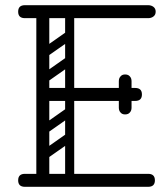

<svg xmlns="http://www.w3.org/2000/svg" viewBox="-20 -720 645 740"><path d="M145 0Q120 0 120 -36V-674Q120 -700 145 -700Q170 -700 170 -674V-26Q170 0 145 0ZM76 0Q50 0 50 -25Q50 -50 76 -50H551Q577 -50 577 -25Q577 0 551 0ZM156 -331Q130 -331 130 -356Q130 -381 156 -381H501Q527 -381 527 -356Q527 -331 501 -331ZM76 -650Q50 -650 50 -675Q50 -700 76 -700H551Q563 -700 571.5 -693.5Q580 -687 580 -675Q580 -663 571.5 -656.5Q563 -650 551 -650ZM462 -279Q451 -279 445 -286Q438 -293 438 -305V-354Q438 -366 444 -373Q451 -380 462 -380Q474 -380 481 -373Q487 -366 487 -354V-305Q487 -293 480 -286Q474 -279 462 -279ZM462 -433Q474 -433 480 -426Q487 -419 487 -407V-358Q487 -347 481 -339Q474 -332 462 -332Q451 -332 444 -339Q438 -347 438 -358V-407Q438 -419 445 -426Q451 -433 462 -433ZM260 -496Q265 -489 263.5 -482Q262 -475 257 -471L163 -405Q150 -396 140 -409Q129 -425 143 -434L237 -500Q250 -509 260 -496ZM260 -594Q265 -587 263.5 -580Q262 -573 257 -569L163 -503Q150 -494 140 -507Q129 -523 143 -532L237 -598Q250 -607 260 -594ZM153 -298Q135 -298 135 -316V-648Q135 -664 153 -664Q170 -664 170 -647V-315Q170 -298 153 -298ZM249 -298Q231 -298 231 -316V-648Q231 -664 249 -664Q266 -664 266 -647V-315Q266 -298 249 -298ZM260 -201Q265 -194 263.5 -187Q262 -180 257 -176L163 -110Q150 -101 140 -114Q129 -130 143 -139L237 -205Q250 -214 260 -201ZM260 -299Q265 -292 263.5 -285Q262 -278 257 -274L163 -208Q150 -199 140 -212Q129 -228 143 -237L237 -303Q250 -312 260 -299ZM153 -3Q135 -3 135 -21V-353Q135 -369 153 -369Q170 -369 170 -352V-20Q170 -3 153 -3ZM249 -3Q231 -3 231 -21V-353Q231 -369 249 -369Q266 -369 266 -352V-20Q266 -3 249 -3Z"/></svg>

Font: Agu Display Uzo
Style: Regular
Weight: 400
Version: Version 1.103